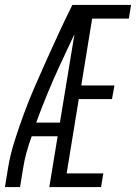

<svg xmlns="http://www.w3.org/2000/svg" viewBox="-20 -755 549 775"><path d="M0 0 12 -74Q21 -130 39 -186.5Q57 -243 77.5 -298.5Q98 -354 122 -409Q146 -464 170.5 -518.5Q195 -573 220 -627Q245 -681 272 -735H300L298 -723L326 -710Q271 -599 219.5 -487Q168 -375 126 -260H222L213 -205H108Q96 -172 87 -139.5Q78 -107 73 -74L61 0ZM179 0 300 -735H509L500 -680H352L308 -410H442L432 -355H298L249 -55H397L388 0Z"/></svg>

Font: Iosevka Curly Light
Style: Italic
Weight: 300
Italic angle: -9°
Monospace: yes
Designer: Belleve Invis
Foundry: Belleve Invis
Version: Version 22.1.2; ttfautohint (v1.8.4)